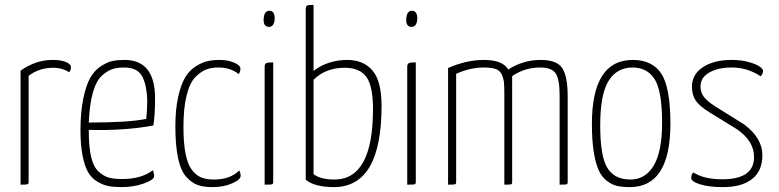

<svg xmlns="http://www.w3.org/2000/svg" viewBox="-20 -755 3186 785"><path d="M64 -466Q126 -510 195 -510Q229 -510 249.5 -501.5Q270 -493 270 -481Q270 -467 263 -460Q233 -478 199 -478Q140 -478 97 -445V-11Q97 -3 92 -1.5Q87 0 64 0Z M479 -23Q558 -23 605 -59Q610 -47 610 -34Q610 -20 568.5 -5Q527 10 477 10Q445 10 422.5 5.5Q400 1 377 -13Q354 -27 340 -51.5Q326 -76 317.5 -119Q309 -162 309 -222Q309 -297 320.5 -352Q332 -407 349 -437Q366 -467 392 -484Q418 -501 439.5 -505.5Q461 -510 489 -510Q614 -510 614 -353Q614 -285 607 -242Q490 -220 343 -224V-219Q343 -155 352.5 -114Q362 -73 382.5 -54Q403 -35 424.5 -29Q446 -23 479 -23ZM488 -479Q461 -479 441 -473Q421 -467 397.5 -446.5Q374 -426 360 -377.5Q346 -329 343 -254Q508 -254 578 -269Q582 -306 582 -342Q580 -411 560 -445Q540 -479 488 -479Z M963 -474Q963 -462 956 -452Q923 -479 873 -479Q845 -479 823.5 -471Q802 -463 779 -440Q756 -417 743 -365Q730 -313 730 -235Q730 -169 739 -125Q748 -81 765.5 -59Q783 -37 804 -29Q825 -21 855 -21Q921 -21 958 -58Q964 -47 964 -36Q964 -21 929.5 -5.5Q895 10 848 10Q813 10 788.5 1.5Q764 -7 741.5 -32Q719 -57 708 -108.5Q697 -160 697 -239Q697 -308 708.5 -359Q720 -410 737 -438.5Q754 -467 780 -483.5Q806 -500 828.5 -505Q851 -510 879 -510Q911 -510 937 -499Q963 -488 963 -474Z M1058 -678Q1060 -711 1081 -711Q1104 -711 1103 -677Q1101 -645 1079 -645Q1056 -646 1058 -678ZM1097 -11Q1097 -3 1092.5 -1.5Q1088 0 1062 0V-482Q1062 -494 1069 -497Q1076 -500 1097 -500Z M1402 -510Q1468 -509 1504 -465.5Q1540 -422 1540 -322Q1540 10 1345 10Q1267 10 1230 -20V-717Q1230 -730 1236 -732.5Q1242 -735 1262 -735V-465Q1320 -510 1402 -510ZM1347 -21Q1505 -21 1505 -309Q1505 -404 1477.5 -441Q1450 -478 1389 -478Q1312 -478 1262 -429V-43Q1291 -21 1347 -21Z M1641 -678Q1643 -711 1664 -711Q1687 -711 1686 -677Q1684 -645 1662 -645Q1639 -646 1641 -678ZM1680 -11Q1680 -3 1675.5 -1.5Q1671 0 1645 0V-482Q1645 -494 1652 -497Q1659 -500 1680 -500Z M2190 -510Q2258 -510 2279.5 -475.5Q2301 -441 2301 -361V-11Q2301 -3 2297 -1.5Q2293 0 2268 0V-367Q2268 -429 2252.5 -454Q2237 -479 2188 -479Q2126 -479 2074 -444V-11Q2074 -3 2070 -1.5Q2066 0 2042 0V-368Q2042 -402 2040.5 -417.5Q2039 -433 2031.5 -450Q2024 -467 2006.5 -473Q1989 -479 1959 -479Q1901 -479 1845 -453V-11Q1845 -3 1840.5 -1.5Q1836 0 1812 0V-477Q1888 -510 1958 -510Q2035 -510 2058 -471Q2120 -510 2190 -510Z M2400 -248Q2400 -510 2567 -510Q2647 -510 2684 -453.5Q2721 -397 2721 -249Q2721 10 2555 10Q2524 10 2502.5 5Q2481 0 2460.5 -16Q2440 -32 2427.5 -59.5Q2415 -87 2407.5 -134.5Q2400 -182 2400 -248ZM2557 -21Q2619 -21 2653 -78.5Q2687 -136 2687 -252Q2687 -382 2657 -430.5Q2627 -479 2566 -479Q2502 -479 2468 -424Q2434 -369 2434 -242Q2434 -115 2463.5 -68Q2493 -21 2557 -21Z M2971 -510Q3011 -510 3042.5 -501Q3074 -492 3087 -482Q3100 -472 3100 -465Q3100 -454 3090 -443Q3036 -479 2972 -479Q2916 -479 2880 -458.5Q2844 -438 2844 -401Q2844 -379 2856 -361.5Q2868 -344 2901 -322L3023 -246Q3097 -190 3097 -121Q3097 -56 3055 -23Q3013 10 2936 10Q2878 10 2842 -1.5Q2806 -13 2806 -27Q2806 -42 2815 -50Q2858 -22 2933 -22Q3063 -22 3063 -113Q3063 -178 2994 -226L2882 -295Q2838 -322 2823.5 -345.5Q2809 -369 2809 -400Q2809 -451 2854 -480.5Q2899 -510 2971 -510Z"/></svg>

Font: Yanone Kaffeesatz Thin
Style: Regular
Weight: 250
Designer: Yanone (Cyrillic: Daniel Pouzeot)
Foundry: Yanone
Version: Version 1.003;PS 001.003;hotconv 1.0.88;makeotf.lib2.5.64775